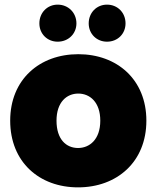

<svg xmlns="http://www.w3.org/2000/svg" viewBox="-20 -802 676 829"><path d="M150 -701C150 -656 184 -622 229 -622C275 -622 310 -656 310 -701C310 -747 275 -782 229 -782C184 -782 150 -747 150 -701ZM363 -701C363 -656 397 -622 442 -622C488 -622 522 -656 522 -701C522 -747 488 -782 442 -782C397 -782 363 -747 363 -701ZM317 7C484 7 612 -102 612 -281C612 -459 485 -568 318 -568C151 -568 24 -459 24 -281C24 -102 150 7 317 7ZM317 -163C266 -163 224 -200 224 -281C224 -361 268 -398 318 -398C368 -398 413 -361 413 -281C413 -200 367 -163 317 -163Z"/></svg>

Font: Poppins STUK1
Style: Regular
Weight: 400
Designer: Jonny Pinhorn (original), Sammy Jo Hughes (modified version)
Foundry: Type Mafia
Version: Version 1.002;hotconv 1.0.109;makeotfexe 2.5.65596